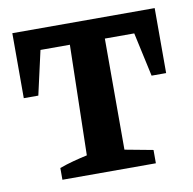

<svg xmlns="http://www.w3.org/2000/svg" viewBox="-62 -549 615 611"><g transform="rotate(-10 246.0 -243.5)"><path d="M476 -487V-277H429L398 -419H303V-60L394 -43V0H92V-38Q114 -46 136.5 -52Q159 -58 182 -63L190 -419H95L63 -277H16V-487Z"/></g></svg>

Font: Piazzolla SemiBold
Style: Regular
Weight: 600
Designer: Juan Pablo del Peral
Foundry: Huerta Tipografica
Version: Version 1.330